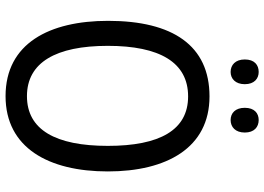

<svg xmlns="http://www.w3.org/2000/svg" viewBox="-150 -791 951 691"><g transform="rotate(90 325.5 -445.5)"><path d="M194 -851C194 -817 214 -800 239 -800C263 -800 283 -817 283 -851C283 -885 263 -901 239 -901C214 -901 194 -886 194 -851ZM368 -851C368 -817 387 -800 412 -800C437 -800 457 -817 457 -851C457 -885 437 -901 412 -901C388 -901 368 -886 368 -851ZM597 -358C597 -570 512 -724 327 -724C144 -724 55 -592 55 -359C55 -148 136 10 326 10C512 10 597 -145 597 -358ZM145 -358C145 -544 204 -647 327 -647C448 -647 505 -545 505 -358C505 -170 447 -67 326 -67C205 -67 145 -171 145 -358Z"/></g></svg>

Font: Noto Sans Oriya Cond
Style: Regular
Weight: 400
Width: 3
Designer: Amélie Bonet and Sol Matas
Foundry: Google LLC
Version: Version 2.006